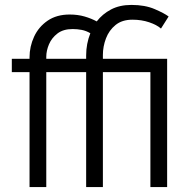

<svg xmlns="http://www.w3.org/2000/svg" viewBox="-20 -760 774 780"><path d="M100 0V-467H28V-521H100V-527Q100 -571 118.5 -611Q137 -651 173.5 -676Q210 -701 263 -701Q296 -701 323.5 -693Q351 -685 373 -673Q396 -703 431 -721.5Q466 -740 514 -740Q569 -740 608.5 -723Q648 -706 665 -693L634 -644Q617 -659 586 -669.5Q555 -680 518 -680Q476 -680 449.5 -658.5Q423 -637 410.5 -604Q398 -571 398 -537V-521H659V0H591V-467H398V0H330V-467H168V0ZM168 -529V-521H330V-535Q330 -582 347 -625Q330 -635 312 -638.5Q294 -642 275 -642Q237 -642 213.5 -624Q190 -606 179 -580Q168 -554 168 -529Z"/></svg>

Font: Raleway
Style: Regular
Weight: 400
Designer: Matt McInerney, Pablo Impallari, Rodrigo Fuenzalida
Foundry: Matt McInerney, Pablo Impallari, Rodrigo Fuenzalida
Version: Version 4.101;RELEASE